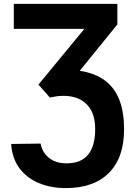

<svg xmlns="http://www.w3.org/2000/svg" viewBox="-20 -734 698 992"><path d="M319.3 237.8Q465.3 237.8 543.2 158.9Q621.1 80.1 621.1 -66.4Q621.1 -153.3 597.4 -216.1Q573.7 -278.8 523.4 -317.1Q473.1 -355.5 392.1 -368.2L586.4 -607.9V-713.9H51.3V-585H416L178.7 -296.9L237.8 -230Q304.2 -245.6 357.2 -233.4Q410.2 -221.2 440.9 -179.7Q471.7 -138.2 471.7 -66.4Q471.7 20 435.3 64.9Q398.9 109.9 323.7 109.9Q267.6 109.9 232.7 81.3Q197.8 52.7 189.9 7.8L37.6 9.8Q43 85.9 81.5 136.5Q120.1 187 182.1 212.4Q244.1 237.8 319.3 237.8Z"/></svg>

Font: Estedad-FD-VF Thin
Style: Regular
Weight: 100
Designer: Amin Abedi
Version: Version 5.0